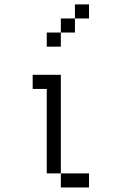

<svg xmlns="http://www.w3.org/2000/svg" viewBox="-20 -832 540 852"><path d="M375 0V-62.5H250V0ZM375 -750V-812.5H312.5V-750H250V-687.5H187.5V-625H250V-687.5H312.5V-750ZM250 -62.5V-500H125V-437.5H187.5Q187.5 -437.5 187.5 -62.5Z"/></svg>

Font: CalcUnifontExMono
Style: Regular
Weight: 500
Version: Version 15.0.06